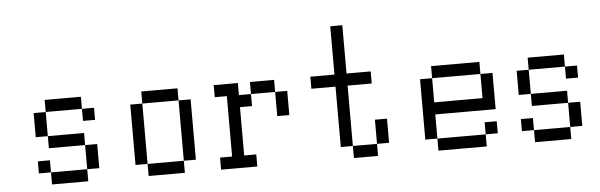

<svg xmlns="http://www.w3.org/2000/svg" viewBox="-46 -963 3092 990"><g transform="rotate(-5 1500.0 -468.0)"><path d="M187.5 -187.5H375V-125H187.5V-187.5H125V-250H187.5ZM375 -312.5H437.5V-187.5H375ZM187.5 -375H375V-312.5H187.5V-375H125V-500H187.5ZM375 -500H437.5V-437.5H375V-500H187.5V-562.5H375Z M687.5 -187.5H875V-125H687.5V-187.5H625V-500H687.5ZM875 -500H937.5V-187.5H875ZM687.5 -562.5H875V-500H687.5Z M1062.5 -187.5H1125V-500H1062.5V-562.5H1187.5V-500H1250V-437.5H1187.5V-187.5H1250V-125H1062.5ZM1375 -500H1437.5V-375H1375ZM1250 -562.5H1375V-500H1250Z M1750 -187.5H1875V-125H1750V-187.5H1687.5V-500H1562.5V-562.5H1687.5V-812.5H1750V-562.5H1875V-500H1750ZM1875 -312.5H1937.5V-187.5H1875Z M2187.5 -187.5H2437.5V-125H2187.5V-187.5H2125V-500H2187.5V-375H2437.5V-500H2500V-312.5H2187.5ZM2437.5 -250H2500V-187.5H2437.5ZM2187.5 -562.5H2437.5V-500H2187.5Z M2687.5 -187.5H2875V-125H2687.5V-187.5H2625V-250H2687.5ZM2875 -312.5H2937.5V-187.5H2875ZM2687.5 -375H2875V-312.5H2687.5V-375H2625V-500H2687.5ZM2875 -500H2937.5V-437.5H2875V-500H2687.5V-562.5H2875Z"/></g></svg>

Font: HE신이문
Style: regular
Weight: 500
Monospace: yes
Designer: Taeyun An (WindowsTiger)
Version: v1.1